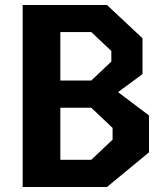

<svg xmlns="http://www.w3.org/2000/svg" viewBox="-20 -750 660 770"><path d="M71 0H409L577.5 -139V-287L453.5 -380.5L551.5 -453V-596.5L409 -730H71ZM222 -109V-318H346L431.5 -237V-190L346 -109ZM222 -427V-621.5H346L426.5 -545.5V-503L346 -427Z"/></svg>

Font: Monaspace Krypton
Style: Bold
Weight: 700
Designer: Riley Cran & the Lettermatic Team
Foundry: Lettermatic
Version: Version 1.200 (Monaspace Krypton)